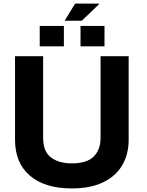

<svg xmlns="http://www.w3.org/2000/svg" viewBox="-20 -1043 822 1073"><path d="M534 -1020 437 -927H341L400 -1023H534ZM202 -784V-898H337V-784ZM430 -784V-898H564V-784ZM64 -262V-729H221V-272Q221 -196 265 -163Q309 -130 382 -130Q465 -130 503.5 -168Q542 -206 542 -272V-729H699V-262Q699 -181 663 -119.5Q627 -58 556 -24Q485 10 380 10Q231 10 147.5 -61Q64 -132 64 -262Z"/></svg>

Font: BDO Grotesk
Style: Bold
Weight: 700
Designer: Deni Anggara
Foundry: Lokal Container
Version: Version 2.000